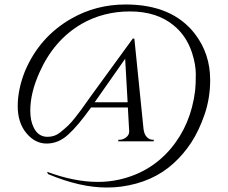

<svg xmlns="http://www.w3.org/2000/svg" viewBox="-20 -713 1017 856"><path d="M91 -395Q156 -549 298 -630Q408 -693 540 -693Q748 -693 849 -562Q917 -473 917 -357Q917 -275 892 -202.5Q867 -130 833 -78Q799 -26 754 15Q661 100 520 119Q493 123 455 123Q336 123 194 63L190 53Q312 98 416 98Q465 98 510 88Q650 57 740.5 -49.5Q831 -156 850 -309Q853 -338 853 -382Q853 -426 836 -478Q811 -554 754 -600Q679 -662 559.5 -662Q440 -662 343 -606Q220 -534 156 -390Q115 -299 115 -220Q115 -175 130 -145Q150 -103 192 -103Q224 -103 247.5 -122Q271 -141 284.5 -154Q298 -167 314.5 -188Q331 -209 341 -222.5Q351 -236 367 -259Q383 -282 390 -291L572 -541H579L620 -137Q623 -114 634.5 -102Q646 -90 661 -90H666L665 -83H507L508 -90H515Q528 -90 542 -100.5Q556 -111 556 -127L550 -234H386Q326 -150 283 -112Q240 -73 188 -73Q136 -73 97.5 -119.5Q59 -166 59 -240Q59 -314 91 -395ZM538 -451 402 -257H549Z"/></svg>

Font: Cinzel Decorative
Style: Regular
Weight: 400
Designer: Natanael Gama
Version: Version 1.001;PS 001.001;hotconv 1.0.56;makeotf.lib2.0.21325